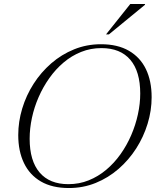

<svg xmlns="http://www.w3.org/2000/svg" viewBox="-20 -938 792 968"><path d="M129.5 -238.5Q129.5 -127 179.8 -68.2Q230 -9.5 324.5 -9.5Q379.5 -9.5 427.2 -28.8Q475 -48 515.5 -82Q556 -116 587.8 -160.8Q619.5 -205.5 641.5 -256.5Q663.5 -307.5 675.2 -361.2Q687 -415 687 -466.5Q687 -578 636.8 -636.8Q586.5 -695.5 491.5 -695.5Q437 -695.5 389 -676.2Q341 -657 300.8 -623Q260.5 -589 228.8 -544.2Q197 -499.5 174.8 -448.5Q152.5 -397.5 141 -343.8Q129.5 -290 129.5 -238.5ZM744.5 -448Q744.5 -380.5 724.2 -314.2Q704 -248 666.8 -189.8Q629.5 -131.5 577.8 -86.5Q526 -41.5 462.8 -15.8Q399.5 10 327.5 10Q243 10 186.2 -23Q129.5 -56 100.8 -116Q72 -176 72 -257Q72 -324.5 92 -390.8Q112 -457 149.2 -515.2Q186.5 -573.5 238.2 -618.5Q290 -663.5 353.5 -689.2Q417 -715 489 -715Q573 -715 630 -682Q687 -649 715.8 -589.2Q744.5 -529.5 744.5 -448ZM514.5 -764.5 637 -918H711.5L710.5 -913.5L529 -764.5Z"/></svg>

Font: Newsreader 60pt Light
Style: Italic
Weight: 300
Italic angle: -17°
Designer: Hugues Gentile
Foundry: Production Type
Version: Version 1.003